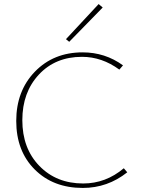

<svg xmlns="http://www.w3.org/2000/svg" viewBox="-20 -921 695 946"><path d="M321 -715 305 -728 466 -901 486 -884ZM388 5Q242 5 151 -86Q60 -177 60 -325Q60 -473 152 -568Q244 -663 387 -663Q498 -663 586 -599L568 -578Q482 -641 384 -641Q253 -641 171.5 -553.5Q90 -466 90 -329Q90 -190 174 -103.5Q258 -17 390 -17Q501 -17 590 -92L607 -72Q510 5 388 5Z"/></svg>

Font: EauTestInfant Extralight
Style: Regular
Weight: 250
Designer: Christian Thalmann (Catharsis Fonts)
Version: Version 0.001;PS 000.001;hotconv 1.0.88;makeotf.lib2.5.64775